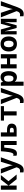

<svg xmlns="http://www.w3.org/2000/svg" viewBox="2880 -3476 841 6640"><g transform="rotate(-90 3300.0 -155.5)"><path d="M203 0V-277L423 0H585L354 -283L566 -546H409L203 -281V-546H60V0Z M971 29 1180 -546H1024L931 -232Q924 -209 918.5 -187Q913 -165 908 -137H905Q901 -165 895.5 -188.5Q890 -212 883 -232L778 -546H620L835 -4L826 23Q810 70 783.5 94.5Q757 119 711 119Q686 119 659 113V237Q699 245 733 245Q818 245 874.5 192.5Q931 140 971 29Z M1517 -429H1606V0H1745V-545H1390Q1378 -370 1362 -276Q1346 -182 1326 -146Q1306 -110 1281 -110Q1255 -110 1235 -119V-5Q1268 10 1316 10Q1411 10 1454 -89Q1497 -188 1517 -429Z M2127 0Q2244 0 2294.5 -47Q2345 -94 2345 -173Q2345 -333 2122 -333H2042V-546H1899V0ZM2042 -233H2118Q2202 -233 2202 -171Q2202 -132 2179 -116Q2156 -100 2120 -100H2042Z M2771 0V-438H2950V-546H2450V-438H2628V0Z M3371 29 3580 -546H3424L3331 -232Q3324 -209 3318.5 -187Q3313 -165 3308 -137H3305Q3301 -165 3295.5 -188.5Q3290 -212 3283 -232L3178 -546H3020L3235 -4L3226 23Q3210 70 3183.5 94.5Q3157 119 3111 119Q3086 119 3059 113V237Q3099 245 3133 245Q3218 245 3274.5 192.5Q3331 140 3371 29Z M3797 -275V-291Q3797 -436 3907 -436Q4010 -436 4010 -276Q4010 -110 3908 -110Q3797 -110 3797 -275ZM3797 240V19Q3797 14 3796 -6Q3795 -26 3790 -60H3797Q3825 -26 3866.5 -8Q3908 10 3953 10Q4048 10 4104 -65Q4160 -140 4160 -274Q4160 -392 4112 -474Q4064 -556 3958 -556Q3909 -556 3866 -536Q3823 -516 3797 -475H3790L3765 -546H3655V240Z M4398 0V-226H4602V0H4745V-546H4602V-334H4398V-546H4255V0Z M5360 -273Q5360 -407 5290.5 -481.5Q5221 -556 5102 -556Q4980 -556 4910 -478.5Q4840 -401 4840 -271Q4840 -144 4908.5 -67Q4977 10 5100 10Q5227 10 5293.5 -68Q5360 -146 5360 -273ZM4987 -273Q4987 -350 5015.5 -394.5Q5044 -439 5102 -439Q5161 -439 5187 -393.5Q5213 -348 5213 -273Q5213 -196 5186 -151.5Q5159 -107 5102 -107Q5044 -107 5015.5 -152Q4987 -197 4987 -273Z M5544 0V-259Q5544 -291 5542 -327.5Q5540 -364 5537 -403H5541L5654 0H5745L5857 -403H5861Q5853 -317 5853 -258V0H5970V-546H5798L5700 -191L5602 -546H5430V0Z M6371 29 6580 -546H6424L6331 -232Q6324 -209 6318.5 -187Q6313 -165 6308 -137H6305Q6301 -165 6295.5 -188.5Q6290 -212 6283 -232L6178 -546H6020L6235 -4L6226 23Q6210 70 6183.5 94.5Q6157 119 6111 119Q6086 119 6059 113V237Q6099 245 6133 245Q6218 245 6274.5 192.5Q6331 140 6371 29Z"/></g></svg>

Font: Noto Sans Mono UI
Style: Bold
Weight: 700
Designer: Monotype Design team
Foundry: Monotype Imaging Inc.
Version: 1.000